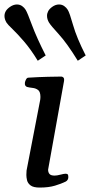

<svg xmlns="http://www.w3.org/2000/svg" viewBox="-57 -827 401 853"><path d="M119.6 6.3Q91.3 6.3 78.9 -3.2Q66.4 -12.7 63.2 -25.9Q60.1 -39.1 60.1 -49.8Q60.1 -62.5 61 -69.3L121.6 -383.3Q122.1 -387.2 122.3 -390.4Q122.6 -393.6 122.6 -396.5Q122.6 -419.4 112.1 -427.2Q101.6 -435.1 87.4 -436.5Q73.2 -438 62.5 -440.9Q57.6 -443.4 55.2 -447.3Q52.7 -451.2 53.7 -460.4Q54.7 -466.3 58.6 -473.9Q62.5 -481.4 68.4 -481.9Q116.2 -484.9 155.8 -485.8Q195.3 -486.8 215.8 -486.8Q219.7 -486.8 224.4 -482.9Q229 -479 227.5 -467.3L156.7 -73.2Q156.7 -61.5 162.8 -54.2Q168.9 -46.9 185.5 -46.9Q195.8 -46.9 211.4 -51Q227.1 -55.2 234.4 -55.2Q238.8 -55.2 242.7 -53.2Q246.6 -51.3 246.6 -40.5Q246.6 -26.4 234.4 -20Q215.3 -10.7 187.3 -2.2Q159.2 6.3 119.6 6.3ZM110.8 -557.1Q79.1 -608.9 49.3 -643.3Q19.5 -677.7 -1.5 -697.8Q-22.5 -717.8 -27.8 -726.1Q-37.1 -741.2 -37.1 -755.9Q-37.1 -767.1 -31.5 -777.1Q-25.9 -787.1 -12.7 -796.4Q2.9 -807.1 18.1 -807.1Q31.2 -807.1 41.3 -800Q51.3 -793 57.1 -783.2Q64.9 -770.5 85.4 -714.8Q106 -659.2 146 -580.6ZM288.6 -557.1Q240.7 -634.8 204.8 -674.1Q168.9 -713.4 161.1 -726.1Q151.9 -741.2 151.9 -756.8Q151.9 -767.6 157.2 -777.6Q162.6 -787.6 174.8 -796.4Q189.5 -807.1 205.1 -807.1Q218.3 -807.1 228.3 -800Q238.3 -793 244.1 -783.2Q252 -771 267.8 -715.1Q283.7 -659.2 323.7 -580.6Z"/></svg>

Font: Gelasio
Style: Italic
Weight: 400
Italic angle: -8.5°
Designer: Eben Sorkin
Foundry: Eben Sorkin
Version: Version 1.008